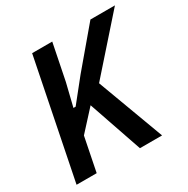

<svg xmlns="http://www.w3.org/2000/svg" viewBox="-158 -841 966 984"><g transform="rotate(-30 324.5 -349.0)"><path d="M285 -317 178 -200 138 0H19L159 -698H278L235 -484L202 -349H215L319 -479L504 -698H649L379 -393L525 0H394Z"/></g></svg>

Font: IBM Plex Sans Condensed SemiBold
Style: Italic
Weight: 600
Width: 3
Italic angle: -11°
Designer: Mike Abbink, Paul van der Laan, Pieter van Rosmalen
Foundry: Bold Monday
Version: Version 1.3